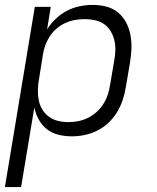

<svg xmlns="http://www.w3.org/2000/svg" viewBox="-21 -548 641 783"><path d="M-1 215 121 -520H186L171 -428Q186 -452 206.5 -471.5Q227 -491 252 -504Q277 -517 304 -522.5Q331 -528 357 -528Q386 -528 413 -521Q440 -514 460.5 -497Q481 -480 493.5 -456Q506 -432 511 -405Q516 -378 515 -349.5Q514 -321 509 -292L492 -192Q488 -166 479.5 -140.5Q471 -115 456.5 -91Q442 -67 421.5 -47.5Q401 -28 376 -15.5Q351 -3 324.5 2.5Q298 8 272 8Q244 8 217.5 1.5Q191 -5 170.5 -21Q150 -37 137 -60.5Q124 -84 119 -110L65 215ZM258 -50Q278 -50 298.5 -54Q319 -58 338 -67.5Q357 -77 373 -91.5Q389 -106 400.5 -124Q412 -142 418.5 -162Q425 -182 428 -202L445 -302Q449 -323 449.5 -344Q450 -365 445 -385Q440 -405 429.5 -422Q419 -439 403 -450Q387 -461 366.5 -465.5Q346 -470 325 -470Q305 -470 285 -466.5Q265 -463 246 -454.5Q227 -446 210.5 -432Q194 -418 182.5 -400.5Q171 -383 164 -364Q157 -345 154 -325L138 -225Q134 -203 133.5 -181.5Q133 -160 137 -139.5Q141 -119 151.5 -101.5Q162 -84 178.5 -72Q195 -60 215.5 -55Q236 -50 258 -50Z"/></svg>

Font: Iosevka SS04 Lt Ex Obl
Style: Regular
Weight: 300
Width: 7
Italic angle: -9°
Monospace: yes
Designer: Belleve Invis
Foundry: Belleve Invis
Version: Version 19.0.0; ttfautohint (v1.8.4)